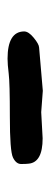

<svg xmlns="http://www.w3.org/2000/svg" viewBox="174 -908 137 526"><g transform="rotate(-90 243.0 -645.5)"><path d="M344.7 -693.8Q418.9 -693.8 419.4 -648.4Q419.4 -636.2 402.1 -622.1Q384.8 -607.9 375.5 -607.4L256.8 -597.2L198.2 -601.6L127 -597.7H126.5Q60.5 -597.7 57.1 -636.2Q56.2 -643.1 56.2 -656.7Q56.2 -670.4 74 -679Q91.8 -687.5 185.5 -687.5Q279.3 -687.5 304.2 -690.7Q329.1 -693.8 344.7 -693.8Z"/></g></svg>

Font: Drukaatie burti
Style: Heavy
Weight: 800
Version: Version 0.14